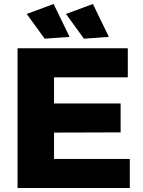

<svg xmlns="http://www.w3.org/2000/svg" viewBox="-20 -943 715 963"><path d="M68 -701H621V-555H251V-424H585V-279L251 -278V-146H631V0H68ZM249 -923 329 -758 204 -749 114 -873ZM446 -923 526 -758 401 -749 311 -873Z"/></svg>

Font: Montserrat arm2
Style: Bold
Weight: 700
Designer: Julieta Ulanovsky
Foundry: Julieta Ulanovsky
Version: Version 6.000